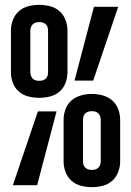

<svg xmlns="http://www.w3.org/2000/svg" viewBox="-20 -763 540 791"><path d="M142 -360Q119 -360 97 -365.5Q75 -371 58 -385.5Q41 -400 33 -421.5Q25 -443 25 -466V-637Q25 -659 33 -680.5Q41 -702 58 -717Q75 -732 97 -737.5Q119 -743 142 -743Q164 -743 186 -737.5Q208 -732 225 -717Q242 -702 250 -680.5Q258 -659 258 -637V-466Q258 -443 250 -421.5Q242 -400 225 -385.5Q208 -371 186 -365.5Q164 -360 142 -360ZM287 -431 367 -735H467L364 -431ZM142 -430Q149 -430 156 -432Q163 -434 168.5 -439Q174 -444 176 -451Q178 -458 178 -466V-637Q178 -644 176 -651Q174 -658 168.5 -663Q163 -668 156 -670Q149 -672 142 -672Q134 -672 127 -670Q120 -668 115 -663Q110 -658 107.5 -651Q105 -644 105 -637V-466Q105 -458 107.5 -451Q110 -444 115 -439Q120 -434 127 -432Q134 -430 142 -430ZM358 8Q336 8 314 2.5Q292 -3 275 -18Q258 -33 250 -54.5Q242 -76 242 -98V-269Q242 -292 250 -313.5Q258 -335 275 -349.5Q292 -364 314 -370Q336 -376 358 -376Q381 -376 403 -370Q425 -364 442 -349.5Q459 -335 467 -313.5Q475 -292 475 -269V-98Q475 -76 467 -54.5Q459 -33 442 -18Q425 -3 403 2.5Q381 8 358 8ZM358 -63Q366 -63 373 -65Q380 -67 385 -72Q390 -77 392.5 -84Q395 -91 395 -98V-269Q395 -277 392.5 -284Q390 -291 385 -296Q380 -301 373 -303Q366 -305 358 -305Q351 -305 344 -303Q337 -301 331.5 -296Q326 -291 324 -284Q322 -277 322 -269V-98Q322 -91 324 -84Q326 -77 331.5 -72Q337 -67 344 -65Q351 -63 358 -63ZM33 0 136 -304H213L133 0Z"/></svg>

Font: Iosevka Curly Slab Medium
Style: Regular
Weight: 500
Monospace: yes
Designer: Belleve Invis
Foundry: Belleve Invis
Version: Version 22.1.2; ttfautohint (v1.8.4)